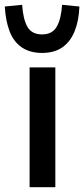

<svg xmlns="http://www.w3.org/2000/svg" viewBox="-41 -778 350 798"><path d="M82 0V-498H189V0ZM134 -558Q83 -558 49 -581.5Q15 -605 -1.5 -649Q-18 -693 -21 -751L51 -758Q55 -698 73 -666.5Q91 -635 134 -635Q176 -635 194.5 -666.5Q213 -698 217 -758L289 -751Q287 -693 269.5 -649Q252 -605 218.5 -581.5Q185 -558 134 -558Z"/></svg>

Font: Nunito Sans 7pt SemiCondensed SemiBold
Style: Regular
Weight: 600
Width: 4
Designer: Vernon Adams
Foundry: Vernon Adams
Version: Version 3.101;gftools[0.9.27]